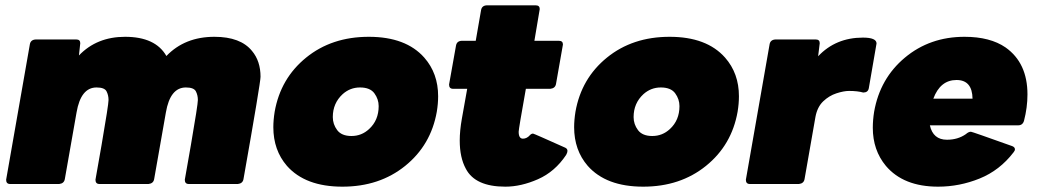

<svg xmlns="http://www.w3.org/2000/svg" viewBox="-20 -690 3896 720"><path d="M872 0H688Q673 0 673 -16L696 -147Q722 -298 722 -315Q722 -333 714.5 -347.5Q707 -362 677 -362Q618 -362 602 -268L558 -18Q555 -2 537 0H353Q338 0 338 -16L361 -147Q387 -298 387 -315Q387 -333 379.5 -347.5Q372 -362 342 -362Q283 -362 267 -268L223 -18Q220 -2 202 0H18Q3 0 3 -16L92 -524Q95 -541 114 -542H266Q281 -542 281 -528L276 -482Q343 -552 449 -552Q563 -552 604 -480Q673 -552 784 -552Q882 -552 925 -499Q957 -461 957 -402Q957 -380 893 -18Q890 -2 872 0Z M1264 10Q1125 10 1056 -68Q1005 -127 1005 -213Q1005 -240 1010 -271Q1032 -396 1128 -474Q1224 -552 1363 -552Q1502 -552 1571 -474Q1623 -415 1623 -329Q1623 -301 1618 -271Q1596 -146 1499.5 -68Q1403 10 1264 10ZM1298 -180Q1336 -180 1364 -206Q1400 -239 1400 -292Q1400 -318 1384 -340Q1368 -362 1330 -362Q1293 -362 1265 -337Q1228 -303 1228 -251Q1228 -224 1244.5 -202Q1261 -180 1298 -180Z M1875 10Q1762 10 1727 -57Q1704 -99 1704 -163Q1704 -200 1712 -245L1732 -357H1679Q1664 -357 1664 -373L1690 -519Q1693 -536 1711 -537H1764L1784 -652Q1787 -669 1805 -670H1989Q2004 -670 2004 -656L1984 -537H2076Q2091 -537 2091 -523Q2091 -520 2065 -375Q2062 -359 2044 -357H1952Q1925 -206 1925 -196Q1925 -170 1941 -170Q1956 -170 1968 -184Q1973 -189 1979 -189Q1982 -189 2100 -136Q2108 -132 2108 -124Q2108 -118 2103 -109Q2061 -46 1997.5 -18Q1934 10 1875 10Z M2392 10Q2253 10 2184 -68Q2133 -127 2133 -213Q2133 -240 2138 -271Q2160 -396 2256 -474Q2352 -552 2491 -552Q2630 -552 2699 -474Q2751 -415 2751 -329Q2751 -301 2746 -271Q2724 -146 2627.5 -68Q2531 10 2392 10ZM2426 -180Q2464 -180 2492 -206Q2528 -239 2528 -292Q2528 -318 2512 -340Q2496 -362 2458 -362Q2421 -362 2393 -337Q2356 -303 2356 -251Q2356 -224 2372.5 -202Q2389 -180 2426 -180Z M2976 0H2792Q2777 0 2777 -16L2866 -524Q2869 -541 2888 -542H3039Q3054 -542 3054 -528L3048 -479Q3114 -549 3216 -549Q3267 -549 3267 -527L3238 -359Q3235 -343 3217 -343Q3196 -349 3164 -349Q3144 -349 3116.5 -340Q3089 -331 3067 -310Q3045 -289 3038 -252L2997 -18Q2994 -2 2976 0Z M3498 10Q3368 10 3302 -68Q3253 -127 3253 -211Q3253 -240 3258 -271Q3280 -396 3373.5 -474Q3467 -552 3597 -552Q3693 -552 3751 -512Q3833 -454 3833 -336Q3833 -287 3820 -237Q3815 -220 3798 -220H3467Q3479 -166 3531 -166Q3572 -166 3602 -187Q3612 -196 3621 -196Q3625 -196 3776 -142Q3786 -138 3786 -130Q3786 -125 3781 -119Q3729 -51 3653.5 -20.5Q3578 10 3498 10ZM3627 -320Q3626 -390 3567 -390Q3506 -390 3480 -320Z"/></svg>

Font: YamahaIndonesia935. App Black
Style: Italic
Weight: 900
Italic angle: -10°
Designer: Dalton Maag Ltd
Foundry: Dalton Maag Ltd
Version: Version 1.002; January 01, 2024; Regular/Italic